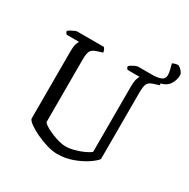

<svg xmlns="http://www.w3.org/2000/svg" viewBox="-184 -999 1143 1164"><g transform="rotate(30 387.5 -417.0)"><path d="M367 0Q334 0 294 -12Q254 -24 217 -41.5Q180 -59 155 -77Q130 -95 127 -108V-578Q127 -613 133 -631.5Q139 -650 144 -655H57Q54 -658 50.5 -662.5Q47 -667 46 -675Q51 -681 62.5 -687.5Q74 -694 86 -699Q98 -704 103 -704H289Q293 -700 297.5 -692Q302 -684 303 -672L262 -659Q232 -649 224 -630.5Q216 -612 216 -572V-135Q226 -122 247.5 -110Q269 -98 295 -87.5Q321 -77 345.5 -71Q370 -65 387 -65Q415 -65 448.5 -74Q482 -83 510.5 -96Q539 -109 551 -121V-578Q551 -611 557 -630.5Q563 -650 568 -655H483Q480 -658 476.5 -662.5Q473 -667 473 -675Q478 -681 489.5 -688Q501 -695 512.5 -699.5Q524 -704 530 -704H687Q690 -700 694.5 -691.5Q699 -683 699 -672L658 -659Q630 -650 622 -631.5Q614 -613 614 -567V-106Q599 -86 562 -61.5Q525 -37 474.5 -18.5Q424 0 367 0ZM588 -683V-704H625Q665 -704 688 -713.5Q711 -723 711 -750Q711 -764 706 -784.5Q701 -805 696 -824Q717 -834 734 -834Q740 -834 749.5 -826Q759 -818 767 -807.5Q775 -797 775 -789Q775 -740 745 -708.5Q715 -677 632 -677Q624 -677 611 -678.5Q598 -680 588 -683Z"/></g></svg>

Font: Texturina Light
Style: Regular
Weight: 300
Designer: Guillermo Torres Carreño
Foundry: Omnibus-Type
Version: Version 1.002; ttfautohint (v1.8.3)